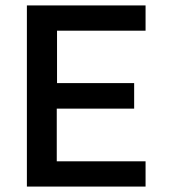

<svg xmlns="http://www.w3.org/2000/svg" viewBox="-20 -687 626 707"><path d="M79 0V-667H516V-574H190V-381H474V-287H189V-93H516V0Z"/></svg>

Font: Maven Pro Medium
Style: Regular
Weight: 500
Designer: Joe Prince
Foundry: Joe Prince
Version: Version 2.103